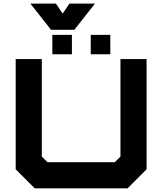

<svg xmlns="http://www.w3.org/2000/svg" viewBox="-20 -1020 879 1040"><path d="M168 0 65 -103V-700H206.5V-172L237 -141.5H602L632.5 -172V-700H774V-103L671 0ZM471.5 -726V-831H577.5V-726ZM263.5 -726V-831H369.5V-726ZM256.5 -858.5 144.5 -1000.5H283L319.5 -946.5L356 -1000.5H494.5L382.5 -858.5Z"/></svg>

Font: Tourney Expanded Black
Style: Regular
Weight: 900
Width: 7
Designer: Tyler Finck
Foundry: Etcetera Type Co
Version: Version 1.010; ttfautohint (v1.8.3)